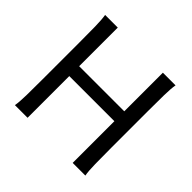

<svg xmlns="http://www.w3.org/2000/svg" viewBox="-174 -893 1073 1073"><g transform="rotate(45 362.5 -356.5)"><path d="M534.7 0V-329.6H178.2V0H78.1Q83.5 -29.3 84.5 -84.7Q85.4 -140.1 85.4 -212.4V-500.5Q85.4 -572.8 84.5 -628.2Q83.5 -683.6 78.1 -712.9H178.2V-407.7H534.7V-712.9H634.8Q629.4 -683.6 628.4 -628.2Q627.4 -572.8 627.4 -500.5V-212.4Q627.4 -140.1 628.4 -84.7Q629.4 -29.3 634.8 0Z"/></g></svg>

Font: Andika CyrE
Style: Regular
Weight: 400
Designer: Victor Gaultney, Annie Olsen, Julie Remington, Don Collingsworth, Eric Hays, Becca Hirsbrunner
Foundry: SIL International
Version: Version 5.000